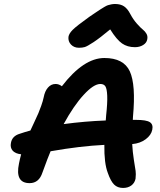

<svg xmlns="http://www.w3.org/2000/svg" viewBox="-20 -951 793 953"><path d="M372.1 -713.9Q347.7 -713.9 332.5 -729.7Q317.4 -745.6 319.8 -768.1Q322.3 -784.2 340.6 -802.7Q358.9 -821.3 422.9 -867.2Q433.6 -874.5 452.9 -887.5Q472.2 -900.4 478.5 -904.5Q484.9 -908.7 497.1 -916Q509.3 -923.3 515.9 -925.3Q522.5 -927.2 531.7 -929.2Q541 -931.2 550.8 -931.2Q578.6 -931.2 595.9 -919.4Q613.3 -907.7 627 -880.9Q641.1 -854.5 659.4 -833.7Q677.7 -813 689.2 -804Q700.7 -794.9 707.3 -783Q713.9 -771 710.9 -755.9Q708 -738.3 690.4 -727.5Q672.9 -716.8 649.9 -716.8Q612.3 -716.8 585.7 -735.4Q559.1 -753.9 526.9 -805.2Q476.1 -762.7 444.6 -741.9Q413.1 -721.2 400.9 -717.5Q388.7 -713.9 372.1 -713.9ZM590.8 -18.1Q563.5 -18.1 546.4 -34.9Q529.3 -51.8 515.1 -92.8Q496.6 -140.6 498 -231.9Q378.4 -226.1 231 -200.2Q218.8 -171.9 190.9 -95.2Q173.8 -42 127 -42Q53.7 -42 74.2 -139.2Q78.1 -159.7 85 -185.1Q55.2 -188.5 42.5 -203.6Q29.8 -218.8 34.2 -241.2Q40 -275.9 78.1 -287.1Q103.5 -295.9 130.9 -303.2Q135.3 -312.5 150.1 -344.5Q165 -376.5 170.7 -389.6Q176.3 -402.8 184.6 -426Q192.9 -449.2 196.8 -467.8Q202.6 -499 218.3 -516.6Q233.9 -534.2 255.9 -534.2Q272.5 -534.2 287.1 -522.9Q395 -663.1 498 -663.1Q593.8 -663.1 624.3 -596.9Q654.8 -530.8 640.1 -372.1Q639.2 -366.2 639.2 -356H655.8Q706.1 -356 723.6 -344.7Q741.2 -333.5 735.8 -307.1Q730.5 -280.3 703.1 -259.8Q675.8 -239.3 636.2 -235.8Q638.2 -197.8 644.5 -157.2Q650.9 -116.7 653.1 -102.8Q655.3 -88.9 652.8 -64Q648.4 -42.5 631.8 -30.3Q615.2 -18.1 590.8 -18.1ZM478 -534.2Q444.8 -534.2 395.3 -480.2Q345.7 -426.3 295.9 -335Q400.4 -349.1 504.9 -353Q505.4 -356.9 505.9 -365.5Q506.3 -374 506.8 -377.9Q513.7 -440.9 512.2 -475.6Q510.7 -510.3 503.2 -522.2Q495.6 -534.2 478 -534.2Z"/></svg>

Font: Shantell Sans Irregular Bouncy
Style: Italic
Weight: 600
Italic angle: -11.31°
Designer: Stephen Nixon, Anya Danilova, Shantell Martin
Foundry: Arrow Type
Version: Version 1.006;[9816181b4]